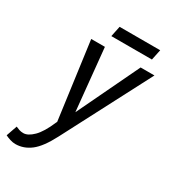

<svg xmlns="http://www.w3.org/2000/svg" viewBox="-285 -757 945 1057"><g transform="rotate(30 188.0 -228.0)"><path d="M-82 177 -58 108Q-47 113 -35.5 117Q-24 121 -9 121Q20 121 53.5 88Q87 55 118 -18L122 -26L56 -515H143L182 -122L370 -515H458L169 40Q124 127 79.5 161Q35 195 -17 195Q-33 195 -50.5 189.5Q-68 184 -82 177ZM144 -584 158 -651H416L402 -584Z"/></g></svg>

Font: Radio Canada Condensed
Style: Italic
Weight: 400
Width: 3
Italic angle: -12°
Designer: Charles Daoud, Etienne Aubert Bonn, Alexandre Saumier Demers, Jacques Le Bailly
Foundry: Radio-Canada
Version: Version 2.104; ttfautohint (v1.8.4.7-5d5b);gftools[0.9.28.de